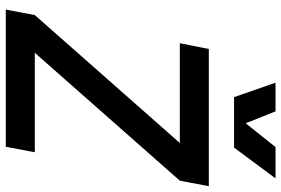

<svg xmlns="http://www.w3.org/2000/svg" viewBox="-174 -796 970 662"><g transform="rotate(90 311.0 -465.0)"><path d="M473 -600H129L149 -700H622L603 -600L162 -100H505L486 0H13L32 -100ZM405 -827 487 -930H595L489 -787H315L265 -930H364Z"/></g></svg>

Font: MedMera Sans Semibold
Style: Italic
Weight: 600
Italic angle: -11°
Designer: Kasper Nordkvist
Foundry: UNCUT.wtf
Version: Version 1.300